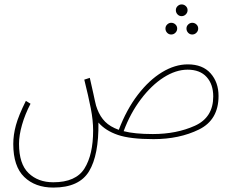

<svg xmlns="http://www.w3.org/2000/svg" viewBox="-20 -616 1053 868"><path d="M968 -182Q968 -74 879.5 -30.5Q791 13 674 13Q569 13 513 -6Q457 -25 425 -62Q427 85 382.5 158.5Q338 232 221 232Q139 232 89.5 184Q40 136 40 35Q40 -6 52 -50Q64 -94 97 -160L118 -147Q93 -99 79.5 -51.5Q66 -4 66 34Q66 125 109 166.5Q152 208 221 208Q323 208 362 145.5Q401 83 401 -26Q401 -72 390.5 -126Q380 -180 361 -256L386 -264L402 -193Q404 -185 409 -160.5Q414 -136 420 -122Q433 -88 455.5 -65.5Q478 -43 517 -29Q552 -121 603 -187.5Q654 -254 712.5 -289.5Q771 -325 829 -325Q896 -325 932 -284.5Q968 -244 968 -182ZM944 -180Q944 -235 914 -268Q884 -301 828 -301Q775 -301 720 -266Q665 -231 617 -167.5Q569 -104 539 -23Q588 -10 671 -10Q778 -10 861 -47.5Q944 -85 944 -180ZM828 -570Q828 -559 820 -551Q812 -543 801 -543Q790 -543 782.5 -551Q775 -559 775 -570Q775 -581 783 -588.5Q791 -596 801 -596Q812 -596 820 -588.5Q828 -581 828 -570ZM781 -487Q781 -476 773 -468Q765 -460 754 -460Q743 -460 735.5 -468Q728 -476 728 -487Q728 -498 736 -505.5Q744 -513 754 -513Q765 -513 773 -505.5Q781 -498 781 -487ZM876 -487Q876 -476 868 -468Q860 -460 849 -460Q838 -460 830.5 -468Q823 -476 823 -487Q823 -498 831 -505.5Q839 -513 849 -513Q860 -513 868 -505.5Q876 -498 876 -487Z"/></svg>

Font: Noto Sans Arabic CondThin
Style: Regular
Weight: 250
Width: 3
Designer: Nadine Chahine
Foundry: Monotype Imaging Inc.
Version: Version 1.001